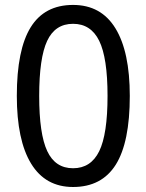

<svg xmlns="http://www.w3.org/2000/svg" viewBox="-20 -745 591 775"><path d="M274.9 9.8Q163.1 9.8 105.5 -84.7Q47.9 -179.2 47.9 -357.9Q47.9 -544.4 103.8 -634.8Q159.7 -725.1 274.9 -725.1Q388.2 -725.1 446 -630.6Q503.9 -536.1 503.9 -357.9Q503.9 -170.4 447.3 -80.3Q390.6 9.8 274.9 9.8ZM274.9 -65.9Q346.7 -65.9 380.4 -134.5Q414.1 -203.1 414.1 -357.9Q414.1 -511.7 380.4 -580.3Q346.7 -648.9 274.9 -648.9Q202.6 -648.9 170.4 -580.1Q138.2 -511.2 138.2 -357.9Q138.2 -204.1 170.7 -135Q203.1 -65.9 274.9 -65.9Z"/></svg>

Font: Noto Sans Bengali UI
Style: Regular
Weight: 400
Designer: Monotype Design Team
Foundry: Monotype Imaging Inc.
Version: Version 1.03 uh